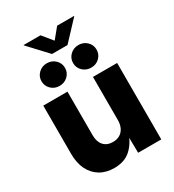

<svg xmlns="http://www.w3.org/2000/svg" viewBox="-216 -1036 1056 1165"><g transform="rotate(-30 312.0 -453.0)"><path d="M238.3 8.3Q181.6 8.3 139.9 -16.8Q98.1 -42 75.7 -87.9Q53.2 -133.8 53.2 -196.3V-535.6H222.7V-230Q222.7 -184.1 245.8 -158.4Q269 -132.8 310.1 -132.8Q337.4 -132.8 357.9 -144.5Q378.4 -156.2 389.9 -179.2Q401.4 -202.1 401.4 -234.9V-535.6H570.8V0H408.7L406.7 -137.7H419.9Q398.4 -71.8 354.7 -31.7Q311 8.3 238.3 8.3ZM421.4 -589.4Q386.7 -589.4 362.8 -612.3Q338.9 -635.3 338.9 -668.5Q338.9 -701.7 362.8 -724.6Q386.7 -747.6 421.4 -747.6Q456.1 -747.6 479.7 -724.6Q503.4 -701.7 503.4 -668.5Q503.4 -635.3 479.7 -612.3Q456.1 -589.4 421.4 -589.4ZM199.7 -589.4Q165 -589.4 141.4 -612.3Q117.7 -635.3 117.7 -668.5Q117.7 -701.7 141.4 -724.6Q165 -747.6 199.7 -747.6Q234.4 -747.6 258.3 -724.6Q282.2 -701.7 282.2 -668.5Q282.2 -635.3 258.3 -612.3Q234.4 -589.4 199.7 -589.4ZM252 -913.6 310.1 -842.3 368.7 -913.6H486.8V-911.1L364.3 -780.3H255.9L133.8 -911.1V-913.6Z"/></g></svg>

Font: Inter 20pt ExtraBold
Style: Regular
Weight: 800
Version: Version 4.001;git-66647c0bb